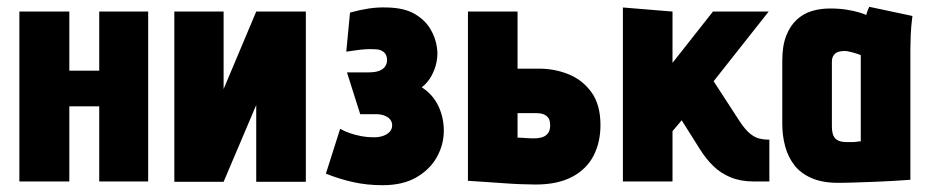

<svg xmlns="http://www.w3.org/2000/svg" viewBox="-20 -534 2741 565"><path d="M272 -326H184V-500H37V0H184V-221H272V0H416V-500H272Z M638 -500H493V1H638L734 -225V1H880V-500H734L638 -272Z M999 -382Q1014 -384 1027.5 -386Q1041 -388 1055 -389Q1069 -390 1084 -389Q1092 -389 1098 -387Q1104 -385 1109 -381Q1114 -377 1116.5 -371Q1119 -365 1119 -357Q1119 -348 1114 -339.5Q1109 -331 1097 -326Q1085 -321 1064 -321H1001L1040 -198H1088Q1098 -198 1106.5 -195.5Q1115 -193 1121 -189Q1127 -185 1130.5 -179Q1134 -173 1134 -165Q1134 -154 1126.5 -146Q1119 -138 1107 -134Q1095 -130 1081 -130Q1061 -130 1042.5 -133.5Q1024 -137 1008.5 -142.5Q993 -148 981 -155L939 -23Q979 -7 1019.5 2Q1060 11 1106 11Q1166 11 1206 -12.5Q1246 -36 1266 -72.5Q1286 -109 1286 -149Q1286 -189 1269.5 -223Q1253 -257 1221 -277Q1238 -290 1249 -309.5Q1260 -329 1264.5 -351Q1269 -373 1266 -393Q1262 -423 1246 -449.5Q1230 -476 1199.5 -493.5Q1169 -511 1119 -512Q1092 -513 1065.5 -509Q1039 -505 1010 -497Z M1566 -332H1503V-500H1357V-2Q1357 -2 1371.5 -1Q1386 0 1409.5 1.5Q1433 3 1460 5Q1487 7 1512 8Q1537 9 1556 9Q1621 9 1663.5 -13.5Q1706 -36 1726.5 -75.5Q1747 -115 1747 -166Q1747 -226 1720.5 -262.5Q1694 -299 1653 -315.5Q1612 -332 1566 -332ZM1553 -127Q1549 -127 1543 -127Q1537 -127 1530.5 -127.5Q1524 -128 1517 -128.5Q1510 -129 1503 -129V-201H1560Q1569 -201 1576 -199Q1583 -197 1588.5 -192.5Q1594 -188 1596.5 -181.5Q1599 -175 1599 -165Q1599 -151 1593 -142.5Q1587 -134 1576.5 -130.5Q1566 -127 1553 -127Z M2156 -178 2080 -295 2242 -500H2078L1959 -349V-500L1813 -512V0H1959V-148L1986 -180L2039 -96Q2057 -67 2079 -45.5Q2101 -24 2130.5 -12Q2160 0 2198 0H2244V-123H2241Q2229 -123 2215.5 -126Q2202 -129 2187.5 -140.5Q2173 -152 2156 -178Z M2665 -487 2538 -514Q2534 -506 2531.5 -498Q2529 -490 2529 -490Q2523 -493 2508 -497.5Q2493 -502 2471.5 -505.5Q2450 -509 2422 -509Q2394 -509 2369 -501.5Q2344 -494 2324.5 -476Q2305 -458 2293.5 -428.5Q2282 -399 2282 -355V-170Q2282 -135 2290.5 -103.5Q2299 -72 2317.5 -48Q2336 -24 2368 -10Q2400 4 2446 4Q2469 4 2497 3Q2525 2 2554 1Q2583 0 2606.5 -1.5Q2630 -3 2644.5 -4Q2659 -5 2659 -5V-390Q2659 -407 2660 -431.5Q2661 -456 2665 -487ZM2428 -163V-351Q2428 -363 2432 -369.5Q2436 -376 2441.5 -379Q2447 -382 2453.5 -383Q2460 -384 2464 -384Q2469 -384 2475 -383Q2481 -382 2488 -380Q2495 -378 2501.5 -376Q2508 -374 2513 -372V-118Q2507 -118 2501.5 -117Q2496 -116 2491 -116Q2486 -116 2480.5 -116Q2475 -116 2470 -116Q2457 -116 2447.5 -120Q2438 -124 2433 -134Q2428 -144 2428 -163Z"/></svg>

Font: Advent Pro ExtraBold
Style: Regular
Weight: 800
Designer: VivaRado, Andreas Kalpakidis
Foundry: VivaRado, Andreas Kalpakidis
Version: Version 3.000